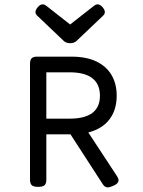

<svg xmlns="http://www.w3.org/2000/svg" viewBox="-20 -834 640 862"><path d="M512.2 -24.4Q512.2 -17.1 506.6 -11.2Q501 -5.4 489.3 0Q472.2 7.3 463.9 7.3Q450.7 7.3 441.9 -6.3L296.4 -231H188V-26.9Q188 -9.8 179.9 -2.4Q171.9 4.9 151.9 4.9H150.9Q130.9 4.9 122.8 -2.4Q114.7 -9.8 114.7 -26.9V-546.4Q114.7 -564.5 121.8 -572Q128.9 -579.6 145.5 -579.6H188H302.7Q367.7 -579.6 412.8 -557.9Q458 -536.1 481 -496.8Q503.9 -457.5 503.9 -404.3Q503.9 -340.8 471.4 -298.1Q439 -255.4 376.5 -239.3L505.4 -43Q512.2 -32.2 512.2 -24.4ZM188 -301.3H292.5Q428.7 -301.3 428.7 -404.3Q428.7 -456.1 394.8 -482.7Q360.8 -509.3 292.5 -509.3H188ZM266.6 -649.9 147 -763.7Q139.2 -771 139.2 -779.8Q139.2 -790 150.4 -802.7Q160.6 -814.5 171.9 -814.5Q179.7 -814.5 187 -808.6L294.9 -724.1L402.8 -808.6Q410.2 -814.5 418 -814.5Q429.2 -814.5 439.5 -802.7Q450.7 -790 450.7 -779.8Q450.7 -771 442.9 -763.7L323.2 -649.9Q312.5 -640.1 294.9 -640.1Q277.3 -640.1 266.6 -649.9Z"/></svg>

Font: Courier Prime Code
Style: Regular
Weight: 400
Designer: Alan Dague-Greene
Foundry: Quote-Unquote Apps
Version: Version 3.0318